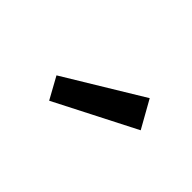

<svg xmlns="http://www.w3.org/2000/svg" viewBox="-32 -940 482 482"><g transform="rotate(45 209.5 -698.5)"><path d="M134 -607 102 -665 308 -790 349 -717Z"/></g></svg>

Font: Orienta
Style: Regular
Weight: 400
Designer: Eduardo Rodriguez Tunni
Foundry: Eduardo Rodriguez Tunni
Version: Version 1.002; ttfautohint (v1.8.4.7-5d5b);gftools[0.9.23]